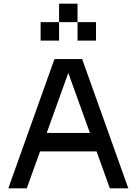

<svg xmlns="http://www.w3.org/2000/svg" viewBox="-20 -1020 740 1040"><path d="M275 -700 25 0H125L197 -200H503L575 0H675L425 -700ZM200 -800H300V-900H200ZM233 -300 350 -625 467 -300ZM300 -900H400V-1000H300ZM400 -800H500V-900H400Z"/></svg>

Font: LS-VG5000
Style: Regular
Weight: 400
Designer: Justin Bihan, 2021
Foundry: Justin Bihan, 2021
Version: Version 1.000;Glyphs 3.1.2 (3151)